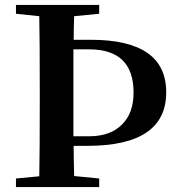

<svg xmlns="http://www.w3.org/2000/svg" viewBox="-20 -762 725 782"><path d="M45 0V-35L140 -44Q142 -143 142 -346V-395Q142 -596 140 -696L45 -706V-742H384V-706L282 -696Q280 -632 280 -600H350Q657 -600 657 -386Q657 -168 336 -168H280Q280 -127 282 -45L384 -35V0ZM279 -207H343Q431 -207 478 -256Q524 -302 524 -385Q524 -561 343 -561H279Q279 -478 279 -395V-346Q279 -277 279 -207Z"/></svg>

Font: GenRyuMin TW B
Style: Regular
Weight: 700
Version: Version 1.501;PS 1;hotconv 16.6.51;makeotf.lib2.5.65220